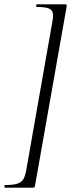

<svg xmlns="http://www.w3.org/2000/svg" viewBox="-45 -745 326 882"><path d="M261 -714 116 107Q115 114 113 115.5Q111 117 106 117H-21Q-25 117 -25 111Q-25 105 -21 105Q15 105 34 99Q53 93 62 78.5Q71 64 76 34L195 -642Q199 -666 199 -673Q199 -696 183 -704.5Q167 -713 125 -713Q121 -713 121 -719Q121 -725 125 -725H255Q260 -725 261 -723Q262 -721 261 -714Z"/></svg>

Font: Cormorant Garamond
Style: Italic
Weight: 400
Italic angle: -10°
Designer: Christian Thalmann (Catharsis Fonts)
Foundry: Catharsis Fonts
Version: Version 4.000